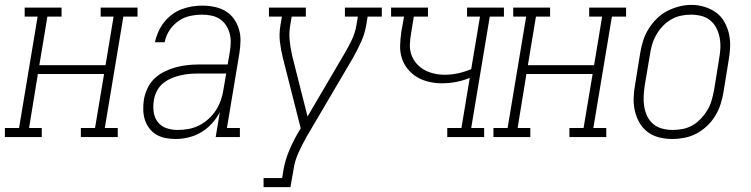

<svg xmlns="http://www.w3.org/2000/svg" viewBox="-54 -561 3074 786"><path d="M-34 0V-37H24L100 -493H47V-530H198V-493H140L107 -294H378L411 -493H358V-530H509V-493H451L375 -37H428V0H277V-37H335L372 -258H101L65 -37H117V0Z M665 8Q643 8 623 4Q603 0 586 -10Q569 -20 557 -36Q545 -52 539 -71Q533 -90 532.5 -111Q532 -132 535 -153Q539 -176 549.5 -199Q560 -222 578.5 -239.5Q597 -257 619.5 -268Q642 -279 666 -285.5Q690 -292 713.5 -294.5Q737 -297 760 -297H878L887 -349Q890 -368 890.5 -387.5Q891 -407 886 -425Q881 -443 871 -458Q861 -473 846 -483Q831 -493 812 -497Q793 -501 774 -501Q749 -501 723.5 -495.5Q698 -490 676 -474.5Q654 -459 639.5 -436.5Q625 -414 620 -388H580Q585 -410 594 -430.5Q603 -451 617 -469Q631 -487 649.5 -501Q668 -515 689 -523Q710 -531 731.5 -534.5Q753 -538 774 -538Q799 -538 823.5 -533Q848 -528 868.5 -516Q889 -504 903 -484.5Q917 -465 924 -442Q931 -419 930.5 -393.5Q930 -368 926 -343L875 -37H928V0H829L846 -102Q833 -77 813.5 -55.5Q794 -34 769.5 -19.5Q745 -5 718 1.5Q691 8 665 8ZM673 -29Q695 -29 717.5 -33Q740 -37 761 -47.5Q782 -58 800 -74.5Q818 -91 830.5 -110.5Q843 -130 850.5 -152Q858 -174 861 -196L872 -260H760Q741 -260 722.5 -258.5Q704 -257 684.5 -252.5Q665 -248 646.5 -240Q628 -232 612.5 -219Q597 -206 588 -188Q579 -170 576 -151Q572 -127 575 -103.5Q578 -80 591.5 -62Q605 -44 627 -36.5Q649 -29 673 -29Z M1025 205V168H1101L1107 131Q1114 93 1130 55Q1146 17 1167 -19L1177 -36L1104 -324Q1096 -356 1092 -389Q1088 -422 1094 -457L1100 -493H1047V-530H1198V-493H1140L1134 -457Q1129 -427 1131.5 -399Q1134 -371 1140 -343V-342Q1140 -342 1140 -342Q1140 -342 1140 -342Q1141 -340 1141.5 -338Q1142 -336 1142 -333L1205 -84L1357 -343Q1373 -370 1386.5 -398.5Q1400 -427 1405 -457L1411 -493H1358V-530H1509V-493H1451L1445 -457Q1439 -422 1424 -389Q1409 -356 1391 -324L1201 -1Q1183 31 1168 64Q1153 97 1148 131L1135 205Z M1777 0V-37H1835L1869 -242Q1842 -231 1813 -225.5Q1784 -220 1755 -220Q1728 -220 1702 -226Q1676 -232 1654 -245Q1632 -258 1615.5 -278Q1599 -298 1591 -323Q1583 -348 1584 -375.5Q1585 -403 1589 -431L1600 -493H1547V-530H1698V-493H1640L1629 -425Q1625 -402 1624 -380Q1623 -358 1630 -337.5Q1637 -317 1651 -301Q1665 -285 1683 -275Q1701 -265 1722.5 -260Q1744 -255 1766 -255Q1794 -255 1821.5 -261Q1849 -267 1875 -278L1911 -493H1858V-530H2009V-493H1951L1875 -37H1928V0Z M1966 0V-37H2024L2100 -493H2047V-530H2198V-493H2140L2107 -294H2378L2411 -493H2358V-530H2509V-493H2451L2375 -37H2428V0H2277V-37H2335L2372 -258H2101L2065 -37H2117V0Z M2698 8Q2671 8 2644.5 1.5Q2618 -5 2597.5 -20.5Q2577 -36 2564 -58.5Q2551 -81 2545 -107Q2539 -133 2540 -160.5Q2541 -188 2546 -215L2567 -345Q2571 -370 2579 -395Q2587 -420 2601 -442.5Q2615 -465 2634.5 -484.5Q2654 -504 2677.5 -516Q2701 -528 2726 -534.5Q2751 -541 2777 -541Q2804 -541 2830 -533Q2856 -525 2877 -510Q2898 -495 2911 -472Q2924 -449 2930 -423.5Q2936 -398 2935 -370Q2934 -342 2929 -315L2908 -185Q2904 -160 2896 -135Q2888 -110 2874.5 -87.5Q2861 -65 2841 -46Q2821 -27 2797.5 -14.5Q2774 -2 2748.5 3Q2723 8 2698 8ZM2699 -29Q2720 -29 2741 -33Q2762 -37 2781 -48Q2800 -59 2815.5 -75.5Q2831 -92 2842 -110.5Q2853 -129 2859 -149.5Q2865 -170 2869 -191L2890 -321Q2894 -342 2895 -364Q2896 -386 2892 -407Q2888 -428 2878.5 -446.5Q2869 -465 2853 -478Q2837 -491 2816.5 -496Q2796 -501 2774 -501Q2753 -501 2732.5 -496.5Q2712 -492 2693 -481Q2674 -470 2659 -454Q2644 -438 2633 -419Q2622 -400 2616 -380Q2610 -360 2607 -339L2585 -209Q2582 -188 2581 -166Q2580 -144 2583.5 -123.5Q2587 -103 2596 -84.5Q2605 -66 2620.5 -53Q2636 -40 2657 -34.5Q2678 -29 2699 -29Z"/></svg>

Font: Iosevka Curly Slab XLtObl
Style: Regular
Weight: 200
Italic angle: -9°
Monospace: yes
Designer: Belleve Invis
Foundry: Belleve Invis
Version: Version 11.1.0; ttfautohint (v1.8.3)